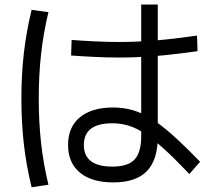

<svg xmlns="http://www.w3.org/2000/svg" viewBox="-20 -813 920 837"><path d="M276.7 -181.1Q276.7 -258.9 328.3 -301.7Q380 -344.4 473.3 -344.4Q516.7 -344.4 556.7 -333.3Q596.7 -322.2 638.9 -296.1Q681.1 -270 733.3 -223.3Q785.6 -176.7 852.2 -107.8L805.6 -54.4Q742.2 -121.1 695 -163.9Q647.8 -206.7 610.6 -231.1Q573.3 -255.6 539.4 -265.6Q505.6 -275.6 470 -275.6Q345.6 -275.6 345.6 -181.1Q345.6 -86.7 470 -86.7Q537.8 -86.7 566.7 -117.8Q595.6 -148.9 595.6 -220V-793.3H667.8V-216.7Q667.8 -115.6 620 -66.7Q572.2 -17.8 473.3 -17.8Q380 -17.8 328.3 -60.6Q276.7 -103.3 276.7 -181.1ZM290 -571.1 292.2 -638.9Q333.3 -635.6 390.6 -632.8Q447.8 -630 500 -630Q577.8 -630 657.8 -636.7Q737.8 -643.3 838.9 -657.8L841.1 -590Q741.1 -575.6 660 -568.9Q578.9 -562.2 500 -562.2Q447.8 -562.2 390 -565Q332.2 -567.8 290 -571.1ZM117.8 3.3Q94.4 -92.2 83.9 -185.6Q73.3 -278.9 73.3 -384.4Q73.3 -487.8 83.9 -580.6Q94.4 -673.3 117.8 -770L191.1 -760Q168.9 -666.7 158.9 -575.6Q148.9 -484.4 148.9 -384.4Q148.9 -282.2 158.9 -191.1Q168.9 -100 191.1 -7.8Z"/></svg>

Font: Paperlogy 4 Regular
Style: Regular
Weight: 400
Designer: redesigned by Lee Juim, glyphs from Gmarket Sans & Montserrat
Foundry: PT&
Version: Version 1.001